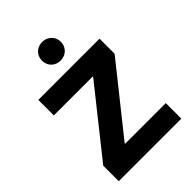

<svg xmlns="http://www.w3.org/2000/svg" viewBox="-266 -1065 1187 1187"><g transform="rotate(-45 328.0 -471.5)"><path d="M54.7 -135.7 398.4 -567.4V-571.3H58.6V-707H593.8V-575.2L246.1 -139.6V-135.7H601.6V0H54.7ZM246.1 -862.3Q246.1 -885.3 256.6 -903.8Q267.1 -922.4 286.1 -932.9Q305.2 -943.4 328.1 -943.4Q351.1 -943.4 370.1 -932.9Q389.2 -922.4 400.1 -903.8Q411.1 -885.3 411.1 -862.3Q411.1 -839.4 400.1 -820.8Q389.2 -802.2 370.1 -791.7Q351.1 -781.2 328.1 -781.2Q305.2 -781.2 286.1 -791.7Q267.1 -802.2 256.6 -820.8Q246.1 -839.4 246.1 -862.3Z"/></g></svg>

Font: Wanted Sans
Style: Bold
Weight: 700
Designer: Original Design by Kil Hyung-jin and Kang Hanbin, Wanted Lab, Inc; Hangeul from Source Han Sans by Jang Soo-young and Ka
Foundry: Wanted Lab, Inc.
Version: Version 1.000